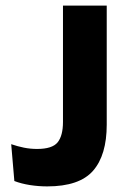

<svg xmlns="http://www.w3.org/2000/svg" viewBox="-20 -659 457 689"><path d="M149.3 9.9Q118.4 9.9 87.4 5.1Q56.5 0.2 31.5 -9.4L20.2 -141.6Q43.1 -133.7 66 -129.1Q89 -124.5 113 -124.5Q167.8 -124.5 186.9 -148.3Q206 -172.2 206 -221.4V-639H363V-211.9Q363 -102.4 314 -46.3Q265 9.9 149.3 9.9Z"/></svg>

Font: Anek Odia Medium
Style: Regular
Weight: 500
Designer: Yesha Goshar & Mahesh Sahu (Odia), Yesha Goshar (Latin)
Foundry: Ek Type
Version: Version 1.003